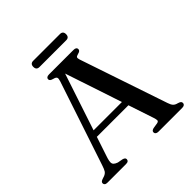

<svg xmlns="http://www.w3.org/2000/svg" viewBox="-216 -982 1140 1140"><g transform="rotate(-45 354.0 -412.0)"><path d="M171.5 -278H468L471.5 -237H166.5ZM218 -17.5Q218 -9.5 212.2 -4.8Q206.5 0 193.5 0H39Q26.5 0 20.8 -4.8Q15 -9.5 15 -17Q15 -23 18.5 -27.2Q22 -31.5 32.5 -35.5L52 -42Q66.5 -48 73.8 -58.8Q81 -69.5 90 -97.5L265.5 -624.5Q271.5 -642.5 268.2 -650.5Q265 -658.5 247.5 -663Q234 -666.5 228.5 -671.2Q223 -676 223 -683Q223 -691 229.2 -695.5Q235.5 -700 247.5 -700H452.5Q465 -700 471 -695.5Q477 -691 477 -683.5Q477 -676 471.8 -671.2Q466.5 -666.5 454 -663.5Q439.5 -660 436.8 -654Q434 -648 438.5 -634L625 -82Q631.5 -61.5 640.8 -51.8Q650 -42 668 -38Q681 -34 685.5 -29.5Q690 -25 690 -17.5Q690 -9.5 683.8 -4.8Q677.5 0 665.5 0H467Q455 0 448.8 -4.8Q442.5 -9.5 442.5 -17.5Q442.5 -24.5 447 -28.8Q451.5 -33 461.5 -35.5L496.5 -41Q509 -44 509.5 -52Q510 -60 504 -78.5L312.5 -654L327 -661.5L141.5 -102.5Q136 -84 136 -72.5Q136 -61 143.5 -53.8Q151 -46.5 166.5 -41L199 -35Q208.5 -32.5 213.2 -28.5Q218 -24.5 218 -17.5ZM213 -797Q213 -810.5 219.5 -817Q226 -823.5 238 -823.5H463Q475 -823.5 481.5 -817Q488 -810.5 488 -797.5Q488 -784 481.5 -777.5Q475 -771 463 -771H238Q226 -771 219.5 -777.5Q213 -784 213 -797Z"/></g></svg>

Font: Fraunces 20pt
Style: Regular
Weight: 400
Version: Version 1.000;[b76b70a41]